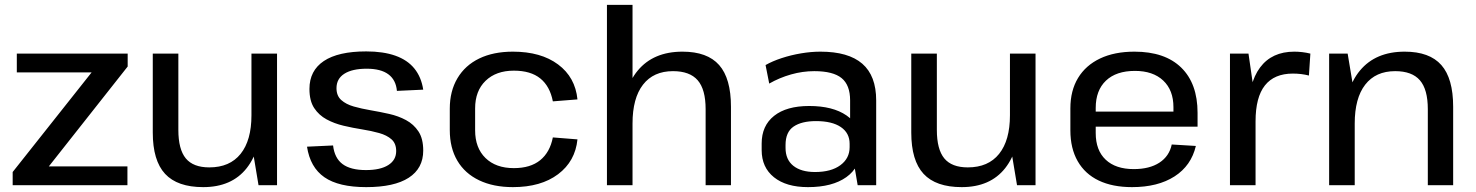

<svg xmlns="http://www.w3.org/2000/svg" viewBox="-20 -760 6056 788"><path d="M32 -54 387 -502 403 -463H49V-540H504V-487L148 -36L132 -77H503V0H32Z M712 -227Q712 -147 742.5 -110Q773 -73 839 -73Q923 -73 967.5 -128.5Q1012 -184 1012 -287L1054 -359V-293Q1054 -148 992.5 -70Q931 8 814 8Q708 8 657.5 -46.5Q607 -101 607 -216V-540H712ZM1117 0H1041L1012 -174V-540H1117Z M1483 8Q1370 8 1311.5 -32.5Q1253 -73 1240 -158L1347 -163Q1353 -111 1386 -86.5Q1419 -62 1482 -62Q1541 -62 1573.5 -82.5Q1606 -103 1606 -140Q1606 -171 1587 -188Q1568 -205 1536 -214Q1504 -223 1466 -229Q1428 -235 1390 -244Q1352 -253 1320.5 -270Q1289 -287 1269.5 -316.5Q1250 -346 1250 -395Q1250 -470 1309 -509.5Q1368 -549 1483 -549Q1553 -549 1602.5 -531.5Q1652 -514 1680.5 -479Q1709 -444 1717 -392L1609 -387Q1605 -432 1574 -455Q1543 -478 1485 -478Q1426 -478 1393.5 -457.5Q1361 -437 1361 -398Q1361 -367 1380.5 -349.5Q1400 -332 1431.5 -323Q1463 -314 1501 -307.5Q1539 -301 1577 -292.5Q1615 -284 1646.5 -267Q1678 -250 1697.5 -220.5Q1717 -191 1717 -142Q1717 -69 1657.5 -30.5Q1598 8 1483 8Z M2085 8Q2005 8 1946.5 -20Q1888 -48 1857 -100.5Q1826 -153 1826 -226V-314Q1826 -386 1857.5 -439Q1889 -492 1947 -520Q2005 -548 2085 -548Q2200 -548 2270.5 -495.5Q2341 -443 2350 -352L2249 -344Q2237 -406 2197.5 -438Q2158 -470 2089 -470Q2016 -470 1973 -428.5Q1930 -387 1930 -315V-225Q1930 -153 1972.5 -111.5Q2015 -70 2089 -70Q2157 -70 2197 -102.5Q2237 -135 2249 -196L2350 -188Q2341 -98 2270.5 -45Q2200 8 2085 8Z M2876 -312Q2876 -393 2843.5 -430.5Q2811 -468 2742 -468Q2662 -468 2619 -412.5Q2576 -357 2576 -253L2532 -181L2533 -247Q2533 -393 2597.5 -470.5Q2662 -548 2781 -548Q2883 -548 2931.5 -493Q2980 -438 2980 -322V0H2876ZM2471 -740H2576V-366V0H2471Z M3469 -182V-348Q3469 -411 3434 -439.5Q3399 -468 3322 -468Q3274 -468 3226.5 -454.5Q3179 -441 3137 -417L3122 -493Q3150 -509 3188 -521.5Q3226 -534 3267.5 -541Q3309 -548 3347 -548Q3462 -548 3519 -498.5Q3576 -449 3576 -348V0H3500ZM3296 8Q3207 8 3156.5 -32.5Q3106 -73 3106 -144V-171Q3106 -244 3157 -284.5Q3208 -325 3301 -325Q3398 -325 3454.5 -286Q3511 -247 3511 -175V-147Q3511 -74 3453.5 -33Q3396 8 3296 8ZM3325 -54Q3391 -54 3429 -82Q3467 -110 3467 -156V-170Q3467 -214 3431 -238.5Q3395 -263 3329 -263Q3270 -263 3237 -240.5Q3204 -218 3204 -165V-153Q3204 -105 3236 -79.5Q3268 -54 3325 -54Z M3825 -227Q3825 -147 3855.5 -110Q3886 -73 3952 -73Q4036 -73 4080.5 -128.5Q4125 -184 4125 -287L4167 -359V-293Q4167 -148 4105.5 -70Q4044 8 3927 8Q3821 8 3770.5 -46.5Q3720 -101 3720 -216V-540H3825ZM4230 0H4154L4125 -174V-540H4230Z M4626 8Q4546 8 4489.5 -19Q4433 -46 4403 -98.5Q4373 -151 4373 -225V-315Q4373 -388 4404.5 -440Q4436 -492 4495 -520Q4554 -548 4636 -548Q4761 -548 4828 -482.5Q4895 -417 4895 -297V-240H4457V-302H4812L4796 -278V-320Q4796 -390 4754 -429.5Q4712 -469 4638 -469Q4561 -469 4519 -429Q4477 -389 4477 -317V-214Q4477 -143 4518 -104.5Q4559 -66 4633 -66Q4698 -66 4738.5 -92.5Q4779 -119 4789 -167L4888 -161Q4869 -80 4800.5 -36Q4732 8 4626 8Z M5028 -540H5104L5133 -339V0H5028ZM5103 -292Q5103 -418 5151.5 -483Q5200 -548 5292 -548Q5308 -548 5325 -546Q5342 -544 5358 -540L5352 -450Q5321 -458 5286 -458Q5210 -458 5171.5 -409.5Q5133 -361 5133 -262Z M5840 -312Q5840 -393 5807.5 -430.5Q5775 -468 5706 -468Q5626 -468 5583 -412.5Q5540 -357 5540 -253L5497 -181V-247Q5497 -393 5561.5 -470.5Q5626 -548 5745 -548Q5847 -548 5895.5 -493Q5944 -438 5944 -322V0H5840ZM5435 -540H5511L5540 -366V0H5435Z"/></svg>

Font: Pathway Extreme Medium
Style: Regular
Weight: 500
Designer: Eduardo Rodriguez Tunni
Foundry: Eduardo Rodriguez Tunni
Version: Version 1.001;gftools[0.9.26]